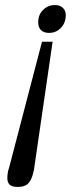

<svg xmlns="http://www.w3.org/2000/svg" viewBox="-20 -500 316 759"><path d="M131 -412Q131 -442 150.5 -461Q170 -480 197 -480Q217 -480 228.5 -469Q240 -458 240 -440Q240 -410 221 -390Q202 -370 174 -370Q153 -370 142 -381Q131 -392 131 -412ZM9 203Q9 191 12 176L17 159L146 -335H188L116 159Q115 162 115 166Q115 170 113 176Q107 207 93.5 223Q80 239 50 239Q27 239 18 230Q9 221 9 203Z"/></svg>

Font: Taviraj
Style: Italic
Weight: 400
Italic angle: -12°
Designer: Katatrad Team
Foundry: CadsonDemak
Version: Version 1.001